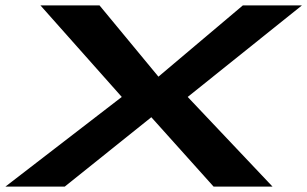

<svg xmlns="http://www.w3.org/2000/svg" viewBox="-51 -695 1144 715"><path d="M-31 0 402.5 -334 99.5 -675H319.5L539 -409.5L853.5 -675H1073.5L648 -334L964 0H744.5L512.5 -258.5L190 0Z"/></svg>

Font: Anybody UltraExpanded SemiBold
Style: Italic
Weight: 600
Width: 9
Italic angle: -10°
Designer: Tyler Finck
Foundry: Etcetera Type Company
Version: Version 1.010; ttfautohint (v1.8.3) -l 8 -r 50 -G 200 -x 14 